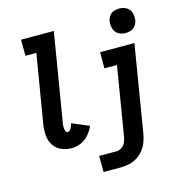

<svg xmlns="http://www.w3.org/2000/svg" viewBox="-135 -885 1135 1210"><g transform="rotate(-15 432.0 -280.0)"><path d="M752 -605Q770 -605 787.5 -611Q805 -617 816.5 -632.5Q828 -648 831 -666Q835 -691 828 -715.5Q821 -740 799.5 -752.5Q778 -765 752 -765Q735 -765 717 -759Q699 -753 688 -737.5Q677 -722 674 -705Q670 -679 677 -654.5Q684 -630 705.5 -617.5Q727 -605 752 -605ZM239 8Q269 8 299 -5.5Q329 -19 350 -44Q371 -69 384 -98L273 -145Q270 -136 266.5 -126.5Q263 -117 256 -107Q249 -97 239 -97Q229 -97 225 -107.5Q221 -118 220.5 -127.5Q220 -137 221 -147.5Q222 -158 224 -168L318 -735H104L105 -630H176L102 -186Q96 -149 98.5 -113.5Q101 -78 119.5 -48.5Q138 -19 170.5 -5.5Q203 8 239 8ZM391 205H503Q529 205 556 199.5Q583 194 608 179Q633 164 651.5 141.5Q670 119 680 93Q690 67 695 40L789 -530H565V-425H647L573 23Q570 41 562.5 59Q555 77 538 88.5Q521 100 502 100H390Z"/></g></svg>

Font: Iosevka Sparkle
Style: Bold Italic
Weight: 700
Italic angle: -9°
Designer: Belleve Invis
Foundry: Belleve Invis
Version: Version 4.5.0; ttfautohint (v1.8.3)